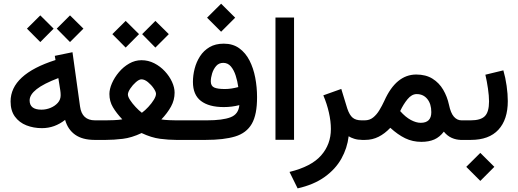

<svg xmlns="http://www.w3.org/2000/svg" viewBox="-20 -768 2846 1054"><path d="M291.5 -610.8 364.3 -683.6 438 -610.8 364.3 -537.1ZM127.9 -610.8 201.2 -683.6 274.4 -610.8 201.2 -537.1ZM38.1 -210.9Q38.1 -359.9 284.7 -438.5L280.8 -461.4L377.9 -481.4L419.4 -183.6Q429.7 -107.4 501.5 -107.4H516.6V0H499.5Q433.1 0 392.8 -28.3Q352.5 -56.6 337.4 -109.9Q279.8 -64.5 210.4 -64.5Q164.6 -64.5 125.2 -79.8Q85.9 -95.2 62 -127.7Q38.1 -160.2 38.1 -210.9ZM300.3 -339.4Q219.2 -308.6 180.9 -278.3Q142.6 -248 142.6 -216.8Q142.6 -166 207.5 -166Q233.4 -166 257.6 -176Q281.7 -186 297.4 -203.6Q313 -221.2 313 -245.1Q313 -258.8 311 -271.5Z M760.3 -580.6 833 -653.3 906.7 -580.6 833 -506.8ZM596.7 -580.6 669.9 -653.3 743.2 -580.6 669.9 -506.8ZM865.7 -112.3Q884.8 -109.4 908.7 -108.4Q932.6 -107.4 945.3 -107.4H991.2V0H946.3Q905.8 0 858.6 -6.1Q811.5 -12.2 757.3 -37.6Q702.6 -11.7 653.8 -5.9Q605 0 562.5 0H497.1V-107.4H562.5Q578.6 -107.4 605 -108.4Q631.3 -109.4 651.4 -112.8Q619.1 -147 599.9 -179.4Q580.6 -211.9 580.6 -252Q580.6 -278.8 594.5 -310.8Q608.4 -342.8 632.8 -371.8Q657.2 -400.9 689.2 -419.2Q721.2 -437.5 756.8 -437.5Q793.9 -437.5 826.9 -420.7Q859.9 -403.8 885 -376.7Q910.2 -349.6 924.3 -318.6Q938.5 -287.6 938.5 -259.3Q938.5 -218.8 918.7 -182.9Q898.9 -147 865.7 -112.3ZM756.3 -332.5Q743.7 -332.5 726.1 -317.1Q708.5 -301.8 695.3 -282Q682.1 -262.2 682.1 -249Q682.1 -237.3 694.3 -218.5Q706.5 -199.7 724.4 -180.7Q742.2 -161.6 758.8 -148.9Q776.4 -161.6 794.4 -181.2Q812.5 -200.7 824.5 -220.2Q836.4 -239.7 836.4 -252.9Q836.4 -264.2 823.5 -283.2Q810.5 -302.2 792 -317.4Q773.4 -332.5 756.3 -332.5Z M1116.7 -670.9 1193.8 -747.6 1271 -670.9 1193.8 -593.8ZM1293.9 -190.9Q1252.9 -180.2 1208.5 -180.2Q1127 -180.2 1083 -213.9Q1039.1 -247.6 1039.1 -318.4Q1039.1 -354.5 1048.6 -391.4Q1058.1 -428.2 1078.1 -459.2Q1098.1 -490.2 1130.4 -509.3Q1162.6 -528.3 1208.5 -528.3Q1258.3 -528.3 1293.2 -503.2Q1328.1 -478 1349.6 -436Q1371.1 -394 1381.1 -341.8Q1391.1 -289.6 1391.1 -235.4Q1391.6 -139.2 1362.3 -88.4Q1333 -37.6 1270.8 -18.8Q1208.5 0 1110.8 0H971.7V-107.4H1116.2Q1202.1 -107.4 1245.8 -124.3Q1289.6 -141.1 1293.9 -190.9ZM1288.1 -290Q1283.7 -322.3 1273.9 -352.8Q1264.2 -383.3 1247.6 -403.1Q1231 -422.9 1205.6 -422.9Q1181.6 -422.9 1166.7 -405.8Q1151.9 -388.7 1144.5 -365Q1137.2 -341.3 1137.2 -321.3Q1137.2 -296.4 1155.5 -287.8Q1173.8 -279.3 1214.8 -279.3Q1232.9 -279.3 1251.5 -282.2Q1270 -285.2 1288.1 -290Z M1492.2 -671.9H1594.2V-0.5H1492.2Z M1894 -20Q1886.2 45.4 1854 103Q1821.8 160.6 1762.2 203.4Q1702.6 246.1 1613.8 266.1L1569.3 175.8Q1689 146.5 1742.7 85.4Q1796.4 24.4 1796.4 -59.6Q1796.4 -102.1 1785.6 -149.9Q1774.9 -197.8 1754.9 -244.6L1853.5 -279.8L1886.7 -171.4Q1898.9 -135.7 1916.3 -121.6Q1933.6 -107.4 1964.8 -107.4H1983.9V0H1970.2Q1944.3 0 1925 -6.1Q1905.8 -12.2 1894 -20Z M2122.6 -66.4Q2092.3 -34.2 2058.1 -17.1Q2023.9 0 1984.9 0H1964.4V-107.4H1982.4Q2008.8 -107.4 2028.3 -123Q2047.9 -138.7 2062.7 -163.3Q2077.6 -188 2089.8 -214.4Q2154.3 -358.9 2265.1 -358.9Q2317.4 -358.9 2354 -336.2Q2390.6 -313.5 2412.8 -275.6Q2435.1 -237.8 2444.8 -192.4Q2454.1 -147.5 2471.7 -127.4Q2489.3 -107.4 2513.2 -107.4H2526.4V0H2512.7Q2484.9 0 2460 -11Q2435.1 -22 2416.5 -45.4Q2394 -15.6 2364.3 -2.4Q2334.5 10.7 2293 10.7Q2245.1 10.7 2204.3 -9Q2163.6 -28.8 2122.6 -66.4ZM2176.8 -158.2Q2206.1 -125 2235.4 -109.4Q2264.6 -93.8 2289.6 -93.8Q2347.7 -93.8 2347.7 -152.3Q2347.7 -197.8 2325.7 -224.6Q2303.7 -251.5 2267.6 -251.5Q2240.2 -251.5 2217.3 -223.6Q2194.3 -195.8 2176.8 -158.2Z M2767.6 -212.9Q2767.6 -111.8 2716.1 -55.9Q2664.6 0 2564.9 0H2506.8V-107.4H2564.9Q2618.7 -107.4 2641.6 -130.4Q2664.6 -153.3 2664.6 -211.4Q2664.6 -241.2 2658.7 -282Q2652.8 -322.8 2644.5 -357.9L2743.2 -381.8Q2754.9 -341.8 2761.2 -296.6Q2767.6 -251.5 2767.6 -212.9ZM2539.6 147.9 2616.7 71.3 2693.8 147.9 2616.7 225.1Z"/></svg>

Font: Vazir Medium WOL
Style: Medium-WOL
Weight: 500
Designer: Saber Rastikerdar
Foundry: Saber Rastikerdar
Version: Version 27.0.1